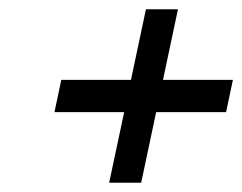

<svg xmlns="http://www.w3.org/2000/svg" viewBox="-20 -519 521 413"><path d="M111.8 -347.2H261.7L293.9 -499H362.8L330.6 -347.2H481L466.3 -277.8H315.9L283.7 -126H214.8L247.1 -277.8H97.2Z"/></svg>

Font: Tuffy
Style: Italic
Weight: 400
Italic angle: -12°
Designer: Thatcher Ulrich, Karoly Barta and Michael Everson
Version: Version 001.271